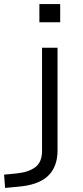

<svg xmlns="http://www.w3.org/2000/svg" viewBox="-98 -728 407 941"><path d="M95 -619V-708H197V-619ZM-73 193 -78 128 -17 122Q43 116 75.5 91Q108 66 108 12V-494H184V10Q184 50 172 81.5Q160 113 136.5 135Q113 157 76.5 170Q40 183 -9 187Z"/></svg>

Font: Nunito Sans 7pt Expanded Light
Style: Regular
Weight: 300
Width: 7
Designer: Vernon Adams
Foundry: Vernon Adams
Version: Version 3.101;gftools[0.9.27]